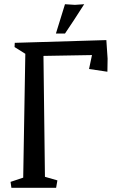

<svg xmlns="http://www.w3.org/2000/svg" viewBox="-20 -890 550 910"><path d="M490 -612 489 -550 402 -563 416 -629 186 -625 193 -52 252 -35 246 0H34L30 -28L90 -48L100 -635L49 -667L50 -687L484 -700ZM245 -731 288 -870 335 -867 379 -870 330 -794 288 -731Z"/></svg>

Font: Underdog
Style: Regular
Weight: 400
Designer: Sergey Steblina
Foundry: Sergey Steblina, Jovanny Lemonad
Version: Version 1.001; ttfautohint (v0.9)